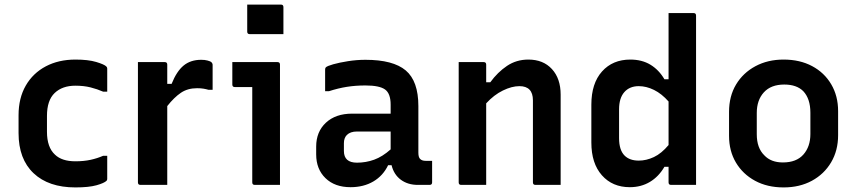

<svg xmlns="http://www.w3.org/2000/svg" viewBox="-20 -807 3740 838"><path d="M309 -547Q365 -547 400 -536.5Q435 -526 444 -517Q448 -513 448 -508V-407H430Q405 -418 375.5 -425.5Q346 -433 309 -433Q252 -433 218.5 -401Q185 -369 185 -301V-232Q185 -164 220 -132Q250 -103 309 -103Q346 -103 375.5 -109.5Q405 -116 430 -127H448V-26Q448 -21 445 -18Q435 -8 401.5 1.5Q368 11 309 11Q192 11 126.5 -51Q61 -113 61 -226V-304Q61 -379 92.5 -433.5Q124 -488 180 -517.5Q236 -547 309 -547Z M710 0H593Q582 0 582 -11V-536H699Q710 -536 710 -525V-441H729Q751 -496 781.5 -521Q812 -546 858 -546Q874 -546 885 -543Q896 -540 901 -537Q908 -531 908 -524V-415H890Q880 -418 868 -420Q856 -422 840 -422Q799 -422 769.5 -402Q740 -382 710 -344Z M1081 -11V-427H1005Q994 -427 994 -438V-536H1191Q1202 -536 1202 -525V0H1092Q1081 0 1081 -11ZM1059 -787H1206Q1217 -787 1217 -776V-658H1070Q1059 -658 1059 -669Z M1806 -344V-141Q1806 -120 1814 -113Q1822 -105 1838 -105H1866V-11Q1866 0 1855 0H1804Q1760 0 1729.5 -22.5Q1699 -45 1689 -86H1674Q1652 -40 1609.5 -15Q1567 10 1510 10Q1441 10 1400.5 -29.5Q1360 -69 1360 -133V-167Q1360 -232 1402.5 -271.5Q1445 -311 1517 -311H1685V-350Q1685 -399 1660.5 -416.5Q1636 -434 1575 -434Q1532 -434 1494 -428Q1456 -422 1416 -409H1399V-503Q1399 -510 1402 -513Q1408 -519 1434.5 -526.5Q1461 -534 1499 -540Q1537 -546 1575 -546Q1696 -546 1751 -499.5Q1806 -453 1806 -344ZM1481 -148Q1481 -97 1538 -97Q1577 -97 1613 -110Q1649 -123 1685 -155V-233H1538Q1509 -233 1494 -218Q1481 -205 1481 -182Z M2102 0H1993Q1982 0 1982 -11V-536H2091Q2102 -536 2102 -525V-448H2120Q2152 -492 2193 -519.5Q2234 -547 2286 -547Q2351 -547 2389 -505.5Q2427 -464 2427 -394V0H2317Q2306 0 2306 -11V-369Q2306 -431 2247 -431Q2214 -431 2175 -412Q2136 -393 2102 -356Z M2731 -547Q2782 -547 2819 -524.5Q2856 -502 2880 -461H2898V-750H3007Q3018 -750 3018 -739V0H2909Q2898 0 2898 -11V-79H2880Q2855 -36 2816.5 -13Q2778 10 2729 10Q2653 10 2607 -42Q2561 -94 2561 -185V-350Q2561 -443 2607.5 -495Q2654 -547 2731 -547ZM2706 -128Q2728 -106 2768 -106Q2801 -106 2834 -121.5Q2867 -137 2898 -174V-364Q2868 -398 2834.5 -414.5Q2801 -431 2768 -431Q2728 -431 2705 -405Q2682 -379 2682 -330V-204Q2682 -152 2706 -128Z M3400 -547Q3471 -547 3524.5 -518.5Q3578 -490 3608 -439Q3638 -388 3638 -322V-217Q3638 -150 3607.5 -98.5Q3577 -47 3523.5 -18Q3470 11 3400 11Q3329 11 3275.5 -18Q3222 -47 3192 -97.5Q3162 -148 3162 -214V-319Q3162 -387 3192.5 -438Q3223 -489 3277 -518Q3331 -547 3400 -547ZM3403 -438Q3345 -438 3314 -404Q3283 -370 3283 -314V-221Q3283 -161 3316 -129Q3345 -98 3397 -98Q3456 -98 3486.5 -132.5Q3517 -167 3517 -222V-315Q3517 -376 3486 -409Q3457 -438 3403 -438Z"/></svg>

Font: Recursive Sn Lnr St SmB
Style: Regular
Weight: 600
Version: Version 1.079;hotconv 1.0.112;makeotfexe 2.5.65598; ttfautoh